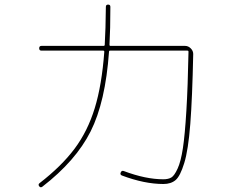

<svg xmlns="http://www.w3.org/2000/svg" viewBox="-20 -810 1040 835"><path d="M152.3 -13.7Q247.1 -86.9 304.2 -163.1Q361.3 -239.3 392.1 -339.8Q422.9 -440.4 433.6 -585Q433.6 -589.8 428.7 -589.8H160.2Q150.4 -589.8 150.4 -600.1Q150.4 -610.4 160.2 -610.4H429.7Q435.5 -610.4 435.5 -615.2Q439.5 -682.6 440.4 -780.3Q440.4 -790 450.2 -790Q460 -790 460 -780.3Q460 -682.6 456.1 -615.2Q456.1 -610.4 460 -610.4H785.2Q798.8 -610.4 809.6 -599.6Q820.3 -588.9 820.3 -575.2Q816.4 -384.8 807.6 -271Q798.8 -157.2 781.2 -100.6Q763.7 -43.9 743.7 -26.9Q723.6 -9.8 690.4 -9.8Q608.4 -9.8 509.8 -46.9Q501 -50.8 504.9 -59.6Q508.8 -69.3 517.6 -66.4Q613.3 -30.3 690.4 -30.3Q711.9 -30.3 725.1 -38.1Q738.3 -45.9 752.4 -76.7Q766.6 -107.4 775.4 -165.5Q784.2 -223.6 790.5 -328.1Q796.9 -432.6 799.8 -585Q799.8 -589.8 794.9 -589.8H459Q454.1 -589.8 454.1 -585Q438.5 -366.2 374 -238.3Q309.6 -110.4 164.1 2Q156.2 7.8 150.4 0Q144.5 -7.8 152.3 -13.7Z"/></svg>

Font: Rounded-L Mgen+ 2m thin
Style: Regular
Weight: 100
Designer: [Source Han Sans]
Ryoko NISHIZUKA  (kana & ideographs); Paul D. Hunt (Latin, Greek & Cyrillic); Wenlong ZHANG  (bopomofo
Version: Version 1.059.20150602